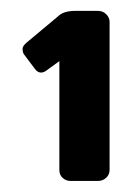

<svg xmlns="http://www.w3.org/2000/svg" viewBox="-20 -720 239 349"><path d="M22.9 -622.1Q21 -626 21 -631.1Q21 -636.2 27.8 -642.1L85 -689.9Q95.2 -700.2 116.2 -700.2H158.2Q167 -700.2 173.1 -694.1Q179.2 -688 179.2 -680.2V-411.1Q179.2 -402.8 173.1 -397Q167 -391.1 158.2 -391.1H107.9Q100.1 -391.1 94 -396.5Q87.9 -401.9 87.9 -411.1V-608.9L63 -590.8Q51.8 -584 43.9 -594.2Z"/></svg>

Font: Days One
Style: Regular
Weight: 400
Designer: Alexander Kalachev, Alexey Maslov, Jovanny Lemonad
Foundry: Alexander Kalachev, Alexey Maslov, Jovanny Lemonad
Version: Version 1.002